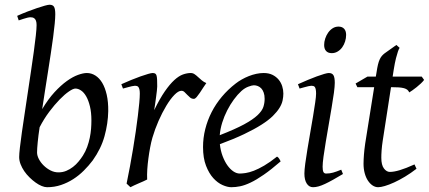

<svg xmlns="http://www.w3.org/2000/svg" viewBox="-20 -762 1791 802"><path d="M294.9 -392.1Q285.6 -392.1 268.1 -380.1Q250.5 -368.2 229.2 -346.4Q208 -324.7 185.8 -295.2Q163.6 -265.6 145.5 -230.5Q140.1 -195.3 137.5 -167.7Q134.8 -140.1 134.8 -125Q134.8 -112.3 142.3 -97.7Q149.9 -83 162.6 -70.6Q175.3 -58.1 191.2 -50Q207 -42 224.1 -42Q241.7 -42 256.8 -48.3Q272 -54.7 284.9 -64.7Q297.9 -74.7 308.1 -87.2Q318.4 -99.6 326.2 -111.8Q337.4 -129.4 344.2 -148.4Q351.1 -167.5 355 -186.5Q358.9 -205.6 360.4 -223.9Q361.8 -242.2 361.8 -258.8Q361.8 -292.5 355.7 -317.6Q349.6 -342.8 340.1 -359.4Q330.6 -376 318.6 -384Q306.6 -392.1 294.9 -392.1ZM432.1 -297.9Q431.2 -246.1 416.7 -193.6Q402.3 -141.1 367.2 -91.8Q350.6 -69.8 330.3 -49.6Q310.1 -29.3 286.1 -13.9Q262.2 1.5 234.9 10.7Q207.5 20 176.8 20Q166.5 20 154.1 14.9Q141.6 9.8 128.7 0.5Q115.7 -8.8 103.3 -21Q90.8 -33.2 81.3 -47.1Q71.8 -61 65.9 -76.2Q60.1 -91.3 60.1 -106Q60.1 -118.7 63.2 -146Q66.4 -173.3 71.5 -210Q76.7 -246.6 83.3 -289.6Q89.8 -332.5 96.4 -377.2Q103 -421.9 109.6 -465.6Q116.2 -509.3 121.3 -546.9Q126.5 -584.5 129.6 -613.3Q132.8 -642.1 132.8 -657.2Q132.8 -668.5 130.4 -675Q127.9 -681.6 124 -684.8Q120.1 -688 115.7 -689Q111.3 -689.9 106.9 -689.9Q102.5 -689.9 94.2 -688Q85.9 -686 77.9 -683.3Q69.8 -680.7 64 -678.7Q58.1 -676.8 58.1 -676.8L51.8 -695.8Q72.3 -705.1 93.8 -713.4Q115.2 -721.7 134 -728Q152.8 -734.4 167 -738.3Q181.2 -742.2 187 -742.2Q200.7 -742.2 205.8 -733.4Q210.9 -724.6 210.9 -702.1Q210.9 -687.5 208.5 -662.6Q206.1 -637.7 201.9 -606.2Q197.8 -574.7 192.1 -537.8Q186.5 -501 180.4 -461.9Q174.3 -422.9 168 -383.1Q161.6 -343.3 156.2 -306.2Q181.2 -348.1 207.8 -377Q234.4 -405.8 259.3 -423.6Q284.2 -441.4 305.9 -449.2Q327.6 -457 342.8 -457Q361.8 -457 378.4 -446.5Q395 -436 407 -416Q418.9 -396 425.8 -366.2Q432.6 -336.4 432.1 -297.9Z M841.8 -415Q835.9 -407.2 828.9 -396Q821.8 -384.8 814.7 -374.3Q807.6 -363.8 801.3 -356.4Q794.9 -349.1 790 -349.1Q780.8 -349.1 774.2 -354.5Q767.6 -359.9 762 -366Q756.3 -372.1 750.7 -377.4Q745.1 -382.8 737.8 -382.8Q725.1 -382.8 708.3 -365.5Q691.4 -348.1 674.6 -320.1Q657.7 -292 642.3 -257.1Q627 -222.2 616.7 -187Q611.3 -168.5 607.2 -146.2Q603 -124 599.9 -100.6Q596.7 -77.1 595.2 -54.4Q593.8 -31.7 594.7 -12.2Q588.4 -8.8 578.9 -4.6Q569.3 -0.5 559.3 3.9Q549.3 8.3 540 12.5Q530.8 16.6 524.9 20L508.8 4.9Q516.1 -29.8 522.9 -66.9Q529.8 -104 535.9 -140.9Q542 -177.7 547.1 -212.9Q552.2 -248 555.9 -278.3Q559.6 -308.6 561.8 -332.5Q564 -356.4 564 -371.1Q564 -382.3 562.3 -388.9Q560.5 -395.5 557.9 -398.7Q555.2 -401.9 551.5 -402.8Q547.9 -403.8 543.9 -403.8Q539.6 -403.8 531 -401.9Q522.5 -399.9 514.2 -397.7Q505.9 -395.5 499.8 -393.8Q493.7 -392.1 493.7 -392.1L486.8 -410.2Q507.3 -419.4 528.1 -428Q548.8 -436.5 566.9 -442.9Q585 -449.2 598.4 -453.1Q611.8 -457 617.7 -457Q624.5 -457 628.4 -454.6Q632.3 -452.1 634 -446Q635.7 -439.9 636.2 -429Q636.7 -418 636.7 -400.9Q636.7 -395.5 635.3 -382.8Q633.8 -370.1 631.8 -355.2Q629.9 -340.3 627.7 -325.7Q625.5 -311 624 -301.8Q647.5 -350.1 668.5 -380.4Q689.5 -410.6 708.3 -427.7Q727.1 -444.8 744.1 -450.9Q761.2 -457 776.9 -457Q785.6 -457 792.7 -452.1Q799.8 -447.3 807.1 -440.4Q814.5 -433.6 822.8 -426.5Q831.1 -419.4 841.8 -415Z M988.3 -381.8Q972.2 -367.2 956.8 -346.2Q941.4 -325.2 929 -300.8Q916.5 -276.4 908.2 -249.8Q899.9 -223.1 897.9 -197.3Q961.9 -222.2 999.3 -242.4Q1036.6 -262.7 1055.7 -280.8Q1074.7 -298.8 1080.1 -315.4Q1085.4 -332 1085.4 -349.1Q1085.4 -364.3 1081.5 -375.2Q1077.6 -386.2 1071.3 -392.8Q1064.9 -399.4 1056.9 -402.6Q1048.8 -405.8 1040.5 -405.8Q1032.7 -405.8 1017.6 -400.1Q1002.4 -394.5 988.3 -381.8ZM1163.6 -371.1Q1163.6 -357.4 1160.4 -342.3Q1157.2 -327.1 1147.2 -311Q1137.2 -294.9 1119.4 -277.3Q1101.6 -259.8 1072 -241Q1042.5 -222.2 1000 -201.9Q957.5 -181.6 898.4 -159.7Q901.4 -132.3 909.9 -109.9Q918.5 -87.4 929.9 -71.3Q941.4 -55.2 954.8 -46.1Q968.3 -37.1 981.4 -37.1Q991.7 -37.1 1006.3 -39.3Q1021 -41.5 1040.3 -48.8Q1059.6 -56.2 1083.7 -70.3Q1107.9 -84.5 1137.2 -107.9Q1142.6 -105 1146.7 -98.4Q1150.9 -91.8 1152.3 -87.9Q1112.3 -53.2 1081.5 -32Q1050.8 -10.7 1026.6 0.7Q1002.4 12.2 983.2 16.1Q963.9 20 946.3 20Q930.2 20 909.7 11Q889.2 2 871.1 -17.8Q853 -37.6 840.6 -69.6Q828.1 -101.6 828.1 -147.9Q828.1 -186 837.4 -222.9Q846.7 -259.8 864 -293.7Q881.3 -327.6 906.7 -357.9Q932.1 -388.2 964.4 -413.1Q975.6 -421.9 989.7 -429.9Q1003.9 -438 1019.3 -444.1Q1034.7 -450.2 1050.5 -453.6Q1066.4 -457 1081.5 -457Q1102.5 -457 1117.9 -449.5Q1133.3 -441.9 1143.6 -429.7Q1153.8 -417.5 1158.7 -402.1Q1163.6 -386.7 1163.6 -371.1Z M1425.8 -616.2Q1425.8 -602.5 1421.6 -589.1Q1417.5 -575.7 1409.7 -564.7Q1401.9 -553.7 1390.6 -546.9Q1379.4 -540 1365.7 -540Q1350.6 -540 1342.3 -548.8Q1334 -557.6 1334 -574.2Q1334 -587.4 1338.4 -600.8Q1342.8 -614.3 1350.6 -625.5Q1358.4 -636.7 1369.4 -643.8Q1380.4 -650.9 1394 -650.9Q1409.2 -650.9 1417.5 -641.8Q1425.8 -632.8 1425.8 -616.2ZM1412.6 -35.2Q1389.6 -21.5 1371.3 -11.2Q1353 -1 1337.9 6.1Q1322.8 13.2 1310.5 16.6Q1298.3 20 1287.6 20Q1271 20 1261.2 4.6Q1251.5 -10.7 1251.5 -37.1Q1251.5 -51.8 1255.1 -78.9Q1258.8 -106 1264.2 -138.9Q1269.5 -171.9 1275.9 -207.8Q1282.2 -243.7 1287.6 -276.1Q1293 -308.6 1296.6 -333.7Q1300.3 -358.9 1300.3 -371.1Q1300.3 -382.3 1298.8 -388.9Q1297.4 -395.5 1294.9 -398.7Q1292.5 -401.9 1288.6 -402.8Q1284.7 -403.8 1280.3 -403.8Q1276.4 -403.8 1268.1 -401.9Q1259.8 -399.9 1251.7 -397.7Q1243.7 -395.5 1237.5 -393.8Q1231.4 -392.1 1231.4 -392.1L1224.6 -410.2Q1245.1 -419.4 1265.4 -428Q1285.6 -436.5 1303.2 -442.9Q1320.8 -449.2 1334 -453.1Q1347.2 -457 1353.5 -457Q1367.2 -457 1372.8 -447.8Q1378.4 -438.5 1378.4 -416Q1378.4 -401.9 1374.8 -374.3Q1371.1 -346.7 1365.2 -312.5Q1359.4 -278.3 1353 -241Q1346.7 -203.6 1340.8 -169.4Q1335 -135.3 1331.3 -107.7Q1327.6 -80.1 1327.6 -65.9Q1327.6 -50.8 1330.8 -43.9Q1334 -37.1 1342.3 -37.1Q1357.4 -37.1 1371.3 -41Q1385.3 -44.9 1405.3 -53.2L1412.6 -35.2Z M1719.7 -57.1Q1695.8 -38.6 1671.9 -24.2Q1647.9 -9.8 1626.5 0Q1605 9.8 1587.6 14.9Q1570.3 20 1559.6 20Q1547.4 20 1536.4 12.7Q1525.4 5.4 1516.8 -7.6Q1508.3 -20.5 1503.4 -38.6Q1498.5 -56.6 1498.5 -78.1Q1498.5 -87.4 1499 -96.7Q1499.5 -106 1500.2 -116Q1501 -126 1502.2 -137.2Q1503.4 -148.4 1505.4 -162.1L1543 -397.9H1472.7L1465.3 -413.1L1514.6 -441.9H1549.8L1552.7 -459Q1555.7 -479 1558.8 -492.2Q1562 -505.4 1566.2 -514.2Q1570.3 -522.9 1575.2 -528.6Q1580.1 -534.2 1586.4 -539.1L1635.7 -574.2L1649.4 -562Q1649.4 -562 1647.5 -559.1Q1645.5 -556.2 1642.1 -546.4Q1638.7 -536.6 1634 -518.6Q1629.4 -500.5 1624.5 -470.2L1620.1 -441.9H1741.7L1751.5 -428.2Q1746.6 -421.4 1738 -413.3Q1729.5 -405.3 1720.2 -397.9Q1710.9 -390.6 1702.4 -384.5Q1693.8 -378.4 1689.5 -376Q1686.5 -382.8 1681.4 -387Q1676.3 -391.1 1667.5 -393.6Q1658.7 -396 1645.8 -397Q1632.8 -397.9 1614.7 -397.9H1613.3L1578.6 -173.8Q1577.1 -164.6 1575.9 -154.1Q1574.7 -143.6 1574 -134Q1573.2 -124.5 1573 -116.2Q1572.8 -107.9 1572.8 -103Q1572.8 -72.8 1583.7 -58.3Q1594.7 -43.9 1608.4 -43.9Q1625.5 -43.9 1650.1 -51.3Q1674.8 -58.6 1711.4 -75.2L1719.7 -57.1Z"/></svg>

Font: Gentium
Style: Italic
Weight: 400
Italic angle: -7°
Designer: J. Victor Gaultney
Version: Version 1.02; 2005; OFL release